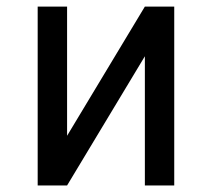

<svg xmlns="http://www.w3.org/2000/svg" viewBox="-20 -567 642 587"><path d="M185.1 0 422.9 -395V0H512.7V-546.9H422.9L185.1 -151.9V-546.9H95.2V0Z"/></svg>

Font: Hack Dev
Style: Regular
Weight: 400
Designer: Christopher Simpkins
Foundry: Christopher Simpkins
Version: Version 2.0315